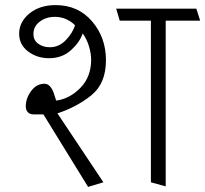

<svg xmlns="http://www.w3.org/2000/svg" viewBox="-20 -714 804 752"><path d="M571 0V-633H449L435 -680H749L764 -633H629V16ZM175 -529Q211 -529 237.5 -556.5Q264 -584 274 -615Q259 -630 239 -639Q219 -648 195 -648Q161 -648 136 -629.5Q111 -611 111 -581Q111 -556 130 -542.5Q149 -529 175 -529ZM395 -478Q395 -387 338 -341Q281 -295 205 -270L385 0L325 18L150 -266H111Q97 -266 89 -274.5Q81 -283 81 -298Q81 -329 102 -357.5Q123 -386 154 -386Q167 -386 176.5 -375Q186 -364 191 -348L200 -320Q253 -327 295 -370Q337 -413 337 -480Q337 -503 329 -531Q321 -559 304 -583Q292 -548 257.5 -517Q223 -486 172 -486Q125 -486 90 -512.5Q55 -539 55 -582Q55 -628 95 -661Q135 -694 198 -694Q286 -694 340.5 -630.5Q395 -567 395 -478Z"/></svg>

Font: Palanquin ExtraLight
Style: Regular
Weight: 275
Designer: Pria Ravichandran
Version: Version 1.001